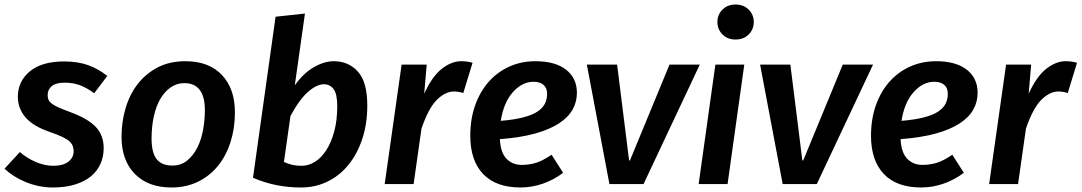

<svg xmlns="http://www.w3.org/2000/svg" viewBox="-31 -815 4788 850"><path d="M205 -81Q248 -81 271.5 -99Q295 -117 295 -146Q295 -159 290.5 -170Q286 -181 275 -190.5Q264 -200 243.5 -209.5Q223 -219 192 -230Q115 -256 81.5 -296Q48 -336 48 -386Q48 -455 101 -499Q154 -543 253 -543Q313 -543 358 -527Q403 -511 444 -479L386 -402Q354 -426 323.5 -437.5Q293 -449 255 -449Q217 -449 198.5 -434Q180 -419 180 -394Q180 -383 183.5 -374Q187 -365 198 -356.5Q209 -348 229 -339Q249 -330 282 -318Q360 -289 394 -252Q428 -215 428 -159Q428 -121 413.5 -89Q399 -57 371 -34Q343 -11 300.5 2Q258 15 203 15Q171 15 140 8.5Q109 2 81.5 -9.5Q54 -21 30.5 -36Q7 -51 -11 -68L57 -142Q86 -116 126 -98.5Q166 -81 205 -81Z M790 -544Q894 -544 951.5 -483Q1009 -422 1009 -318Q1009 -248 990 -187.5Q971 -127 935 -82Q899 -37 846.5 -11Q794 15 728 15Q625 15 566 -45Q507 -105 507 -210Q507 -274 524.5 -334.5Q542 -395 577.5 -441.5Q613 -488 666 -516Q719 -544 790 -544ZM785 -447Q752 -447 725 -428.5Q698 -410 679 -377.5Q660 -345 650 -300Q640 -255 640 -202Q640 -139 662.5 -110.5Q685 -82 732 -82Q771 -82 798.5 -105Q826 -128 843.5 -163.5Q861 -199 868.5 -242.5Q876 -286 876 -327Q876 -447 785 -447Z M1189 -741 1319 -755 1274 -437Q1311 -490 1357.5 -517Q1404 -544 1446 -544Q1512 -544 1553.5 -498Q1595 -452 1595 -348Q1595 -266 1572.5 -199Q1550 -132 1511 -84.5Q1472 -37 1418.5 -11Q1365 15 1302 15Q1247 15 1195 5Q1143 -5 1089 -28ZM1403 -442Q1372 -442 1334 -409.5Q1296 -377 1255 -302L1226 -98Q1246 -89 1264 -85Q1282 -81 1305 -81Q1335 -81 1363 -98.5Q1391 -116 1413 -149.5Q1435 -183 1448.5 -232.5Q1462 -282 1462 -345Q1462 -400 1445.5 -421Q1429 -442 1403 -442Z M2020 -403Q2000 -410 1977 -410Q1939 -409 1902.5 -372.5Q1866 -336 1835 -246L1800 0H1672L1747 -529H1858L1847 -400Q1882 -477 1925 -510.5Q1968 -544 2010 -544Q2039 -544 2061 -537Z M2523 -404Q2523 -364 2504 -330Q2485 -296 2444 -269Q2403 -242 2338.5 -224Q2274 -206 2182 -199Q2185 -139 2211.5 -112Q2238 -85 2278 -85Q2313 -85 2343 -94.5Q2373 -104 2411 -130L2462 -50Q2421 -19 2372.5 -2Q2324 15 2273 15Q2165 15 2108 -44.5Q2051 -104 2051 -214Q2051 -289 2073 -350Q2095 -411 2133.5 -454Q2172 -497 2224.5 -520.5Q2277 -544 2339 -544Q2427 -544 2475 -506.5Q2523 -469 2523 -404ZM2331 -453Q2281 -453 2240 -407.5Q2199 -362 2186 -280Q2246 -285 2286 -295.5Q2326 -306 2349 -321.5Q2372 -337 2381.5 -356.5Q2391 -376 2391 -400Q2391 -426 2375 -439.5Q2359 -453 2331 -453Z M2567 -529H2701L2754 -105H2758L2933 -529H3067L2818 0H2667Z M3062 0 3136 -529H3264L3190 0ZM3225 -640Q3190 -640 3167.5 -662.5Q3145 -685 3145 -718Q3145 -750 3167.5 -772.5Q3190 -795 3225 -795Q3261 -795 3283.5 -772.5Q3306 -750 3306 -718Q3306 -685 3283.5 -662.5Q3261 -640 3225 -640Z M3334 -529H3468L3521 -105H3525L3700 -529H3834L3585 0H3434Z M4297 -404Q4297 -364 4278 -330Q4259 -296 4218 -269Q4177 -242 4112.5 -224Q4048 -206 3956 -199Q3959 -139 3985.5 -112Q4012 -85 4052 -85Q4087 -85 4117 -94.5Q4147 -104 4185 -130L4236 -50Q4195 -19 4146.5 -2Q4098 15 4047 15Q3939 15 3882 -44.5Q3825 -104 3825 -214Q3825 -289 3847 -350Q3869 -411 3907.5 -454Q3946 -497 3998.5 -520.5Q4051 -544 4113 -544Q4201 -544 4249 -506.5Q4297 -469 4297 -404ZM4105 -453Q4055 -453 4014 -407.5Q3973 -362 3960 -280Q4020 -285 4060 -295.5Q4100 -306 4123 -321.5Q4146 -337 4155.5 -356.5Q4165 -376 4165 -400Q4165 -426 4149 -439.5Q4133 -453 4105 -453Z M4696 -403Q4676 -410 4653 -410Q4615 -409 4578.5 -372.5Q4542 -336 4511 -246L4476 0H4348L4423 -529H4534L4523 -400Q4558 -477 4601 -510.5Q4644 -544 4686 -544Q4715 -544 4737 -537Z"/></svg>

Font: Xgbmvzvtohvqztyvzapvmeyoton
Style: Regular
Weight: 500
Italic angle: -8°
Designer: Carrois Corporate & Edenspiekermann
Foundry: Carrois Corporate GbR & Edenspiekermann AG
Version: Version 2.001